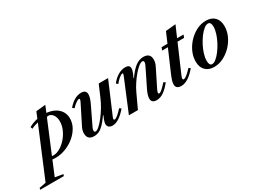

<svg xmlns="http://www.w3.org/2000/svg" viewBox="-266 -1399 3118 2361"><g transform="rotate(-30 1293.0 -218.5)"><path d="M-207 247.5 -199 224 -105 206 183.5 -483.5Q126.5 -471.5 87.5 -449.5L76.5 -478.5Q106 -495.5 137.2 -507Q168.5 -518.5 200.5 -525L236.5 -612.5L371 -626L333 -533Q432 -523.5 491.2 -468.8Q550.5 -414 550.5 -330.5Q550.5 -263.5 516.2 -203.2Q482 -143 424.8 -96.5Q367.5 -50 297.5 -23.5Q227.5 3 156.5 3Q145 3 133 2.2Q121 1.5 110.5 0.5L25.5 205L138 223L130.5 247.5ZM148.5 -37Q194.5 -37 243 -65.2Q291.5 -93.5 332.8 -140.5Q374 -187.5 399.5 -245Q425 -302.5 425 -361.5Q425 -418.5 398.8 -454.8Q372.5 -491 333.5 -491Q315.5 -491 308.5 -475L126.5 -38.5Q138 -37 148.5 -37Z M962.5 10Q930 10 911 -6Q892 -22 892 -50.5Q892 -84 926.5 -157.5L921 -159Q875.5 -95 840.2 -58.2Q805 -21.5 771.8 -6Q738.5 9.5 700.5 9.5Q606 9.5 606 -83.5Q606 -125.5 628 -168L764 -439Q774.5 -460 774.5 -472Q774.5 -481.5 765 -481.5Q748.5 -481.5 717.8 -459.5Q687 -437.5 662.5 -409L637 -428.5Q727.5 -534.5 825.5 -534.5Q895.5 -534.5 895.5 -472Q895.5 -427 861 -355L737.5 -98.5Q724.5 -71 724.5 -54Q724.5 -32 744 -32Q764.5 -32 797.5 -61Q830.5 -90 868 -137.8Q905.5 -185.5 940.2 -242.8Q975 -300 999 -356.5L1071 -524.5H1204L1018.5 -89.5Q1008 -67 1008 -54Q1008 -42.5 1020.5 -42.5Q1036 -42.5 1064 -64.8Q1092 -87 1136 -135L1161 -118.5Q1052.5 10 962.5 10Z M1589.5 10.5Q1516 10.5 1516 -52Q1516 -97 1551 -168.5L1677.5 -425.5Q1691 -453 1691 -470Q1691 -492 1669.5 -492Q1648 -492 1615.2 -466Q1582.5 -440 1546 -397Q1509.5 -354 1475.8 -302.8Q1442 -251.5 1418.5 -201L1325 0H1197L1384 -451Q1392 -471 1392 -476Q1392 -486 1382 -486Q1372.5 -486 1353.2 -472.8Q1334 -459.5 1313.2 -439.5Q1292.5 -419.5 1277.5 -398.5L1253 -418Q1292.5 -470.5 1344.5 -502.5Q1396.5 -534.5 1452 -534.5Q1514 -534.5 1514 -484.5Q1514 -465.5 1505 -438.8Q1496 -412 1474 -367L1479.5 -365.5Q1544 -456 1596.5 -494.8Q1649 -533.5 1707.5 -533.5Q1805 -533.5 1805 -441Q1805 -398.5 1783.5 -356L1657 -101.5Q1650.5 -88 1646.8 -76.8Q1643 -65.5 1643 -59Q1643 -46.5 1655 -46.5Q1671 -46.5 1697 -69Q1723 -91.5 1767 -140.5L1792.5 -124.5Q1735.5 -54.5 1687.5 -22Q1639.5 10.5 1589.5 10.5Z M1938 10.5Q1862 10.5 1862 -54Q1862 -75.5 1871 -106.2Q1880 -137 1907.5 -200.5L2030.5 -485H1949L1964 -524.5H2047.5L2110 -670L2253 -683.5L2184 -524.5H2275.5L2260.5 -485H2167.5L2027.5 -162Q2010.5 -122 2002.2 -102.2Q1994 -82.5 1991.8 -74.5Q1989.5 -66.5 1989.5 -62.5Q1989.5 -46.5 2004.5 -46.5Q2021 -46.5 2049 -68.2Q2077 -90 2121 -137.5L2146 -122Q2035.5 10.5 1938 10.5Z M2406.5 10.5Q2327 10.5 2282.5 -34.8Q2238 -80 2238 -161Q2238 -230.5 2268 -297Q2298 -363.5 2349.2 -417.2Q2400.5 -471 2464.2 -502.8Q2528 -534.5 2595.5 -534.5Q2675 -534.5 2719.5 -489.2Q2764 -444 2764 -362.5Q2764 -293.5 2734 -227Q2704 -160.5 2652.8 -107Q2601.5 -53.5 2537.8 -21.5Q2474 10.5 2406.5 10.5ZM2400 -32.5Q2426 -32.5 2458.2 -59Q2490.5 -85.5 2523 -128.8Q2555.5 -172 2582.8 -224Q2610 -276 2626.8 -328.5Q2643.5 -381 2643.5 -424.5Q2643.5 -456 2633.5 -473.8Q2623.5 -491.5 2601.5 -491.5Q2575 -491.5 2542.8 -465.8Q2510.5 -440 2478.2 -397Q2446 -354 2419 -302.2Q2392 -250.5 2375.8 -198Q2359.5 -145.5 2359.5 -101Q2359.5 -68.5 2369.5 -50.5Q2379.5 -32.5 2400 -32.5Z"/></g></svg>

Font: Libre Caslon Text SemiBold Italic
Style: Regular
Weight: 600
Italic angle: -22.583°
Designer: Pablo Impallari, Rodrigo Fuenzalida, Katja Schimmel
Foundry: Pablo Impallari, Rodrigo Fuenzalida
Version: Version 2.000